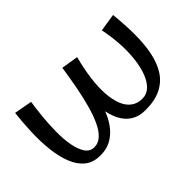

<svg xmlns="http://www.w3.org/2000/svg" viewBox="-70 -749 1044 1044"><g transform="rotate(-45 452.0 -227.0)"><path d="M589 18Q540 18 506 -3Q472 -24 451.5 -64Q431 -104 423 -162.5Q415 -221 417.5 -297Q420 -373 431 -465L529 -449Q510 -377 502 -314Q494 -251 497.5 -200.5Q501 -150 515.5 -113.5Q530 -77 556.5 -57.5Q583 -38 620 -38Q654 -38 678.5 -61Q703 -84 718.5 -124Q734 -164 740.5 -217.5Q747 -271 743.5 -332Q740 -393 727 -457L829 -473Q838 -388 838 -313.5Q838 -239 825.5 -178Q813 -117 784.5 -73Q756 -29 708 -5.5Q660 18 589 18ZM241 19Q186 19 151 -9.5Q116 -38 96.5 -88Q77 -138 70 -201Q63 -264 65.5 -334Q68 -404 76 -473L180 -454Q173 -409 167.5 -353.5Q162 -298 161.5 -242Q161 -186 169.5 -139.5Q178 -93 197 -64.5Q216 -36 249 -36Q280 -36 304.5 -58.5Q329 -81 348 -121.5Q367 -162 382 -216.5Q397 -271 409 -334Q421 -397 431 -465L454 -225Q450 -205 442 -174.5Q434 -144 419 -110.5Q404 -77 380 -47.5Q356 -18 322 0.5Q288 19 241 19Z"/></g></svg>

Font: Marhey Light
Style: Regular
Weight: 300
Designer: Nur Syamsi & Bustanul Arifin
Foundry: Namelatype
Version: Version 1.000